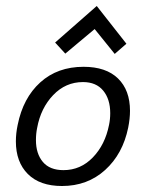

<svg xmlns="http://www.w3.org/2000/svg" viewBox="-20 -612 487 641"><path d="M33 0ZM33 -140Q33 -167 39 -195Q57 -285 114.5 -337Q172 -389 259 -389Q334 -389 374 -350Q414 -311 414 -242Q414 -216 408 -186Q390 -98 331 -44.5Q272 9 187 9Q113 9 73 -31Q33 -71 33 -140ZM104 -185Q100 -166 100 -144Q100 -99 123 -71.5Q146 -44 192 -44Q249 -44 290 -86.5Q331 -129 344 -195Q348 -214 348 -234Q348 -281 324.5 -309.5Q301 -338 257 -338Q199 -338 157.5 -294.5Q116 -251 104 -185ZM363 -432 296 -515 198 -433 164 -470 303 -592 402 -466Z"/></svg>

Font: Cambay Devanagari
Style: Italic
Weight: 400
Italic angle: -11°
Designer: Pooja Saxena
Foundry: Pooja Saxena
Version: Version 1.018;PS 001.018;hotconv 1.0.70;makeotf.lib2.5.58329